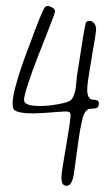

<svg xmlns="http://www.w3.org/2000/svg" viewBox="-20 -656 370 632"><path d="M270 -393.6Q267.1 -373 267.1 -360.8Q267.1 -343.8 272.5 -335.9Q277.8 -328.1 284.2 -328.1Q290.5 -328.1 297.1 -326.4Q303.7 -324.7 305.2 -318.8Q306.2 -315.4 304.7 -309.6Q303.2 -303.7 300.3 -301.8Q296.9 -299.3 288.8 -298.8Q280.8 -298.3 274.2 -297.6Q267.6 -296.9 260.5 -287.1Q253.4 -277.3 250 -258.3Q244.1 -233.4 240 -205.8Q235.8 -178.2 231.2 -142.3Q226.6 -106.4 224.1 -89.4Q217.8 -44.4 200.2 -44.4Q194.8 -44.4 191.9 -45.9Q182.1 -50.3 182.1 -71.8Q182.1 -83 188 -118.2Q200.2 -189 210 -252.4L210.4 -257.8Q212.4 -273.4 212.4 -275.9Q212.4 -283.7 209 -286.4Q205.6 -289.1 197.3 -289.1Q189.5 -289.1 184.1 -288.6Q111.8 -282.7 90.3 -282.7Q40.5 -282.7 26.4 -294.4Q21.5 -300.8 21.5 -314.9Q21.5 -325.2 23.9 -339.6Q26.4 -354 31 -371.1Q35.6 -388.2 40 -402.8Q44.4 -417.5 51 -436.5Q57.6 -455.6 61.3 -465.8Q64.9 -476.1 71 -492.2Q77.1 -508.3 77.6 -509.3Q116.2 -615.2 127 -631.3Q135.3 -641.6 153.3 -630.4Q161.1 -626 161.1 -618.7Q161.1 -615.2 154.8 -598.1Q152.8 -592.3 134.8 -546.4Q116.7 -500.5 101.3 -460.9Q85.9 -421.4 72.5 -380.4Q59.1 -339.4 59.1 -327.1Q59.1 -307.1 110.8 -307.1Q138.7 -307.1 169.7 -312.7Q200.7 -318.4 210 -324.2Q217.3 -328.6 221.9 -339.8Q226.6 -351.1 228.3 -360.6Q230 -370.1 231.4 -386.2Q232.9 -402.3 233.4 -406.7Q259.3 -575.7 262.7 -581.5Q266.6 -587.4 274.4 -587.4Q283.2 -587.4 289.8 -579.6Q296.4 -571.8 296.4 -557.6Q296.4 -550.3 284.2 -480.5Q281.7 -465.8 277.1 -437Q272.5 -408.2 270 -393.6Z"/></svg>

Font: Sintesa 2
Style: 2
Weight: 400
Version: Version 001.000